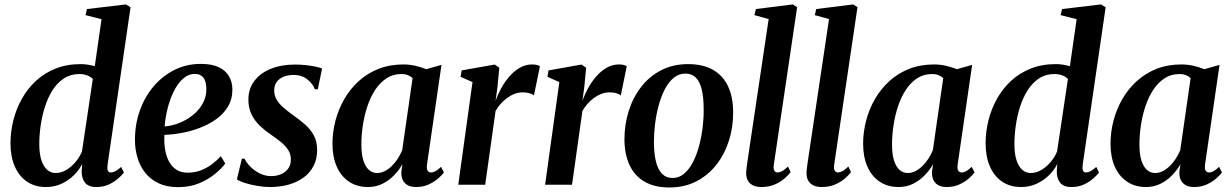

<svg xmlns="http://www.w3.org/2000/svg" viewBox="-20 -837 5580 870"><path d="M467.5 -91Q465 -73.5 468.5 -64.5Q472 -55.5 482 -55.5Q491.5 -55.5 502.8 -61.2Q514 -67 529 -80.5L541.5 -55Q533 -44 515.8 -28.5Q498.5 -13 473.5 -1.2Q448.5 10.5 416.5 10.5Q380.5 10.5 365 -9.5Q349.5 -29.5 350 -62L352.5 -94.5Q340 -68.5 316.2 -44.5Q292.5 -20.5 260 -5Q227.5 10.5 188.5 10.5Q137.5 10.5 101.5 -14.5Q65.5 -39.5 46.5 -84Q27.5 -128.5 27.5 -188Q27.5 -240 40.5 -291.8Q53.5 -343.5 79 -389.2Q104.5 -435 142.8 -470.5Q181 -506 231.8 -526.2Q282.5 -546.5 346.5 -546.5Q362.5 -546.5 379.2 -543.8Q396 -541 409.5 -537L440 -750L367.5 -768.5L374 -796L550.5 -817L571.5 -804ZM400.5 -479Q392 -488.5 376 -495Q360 -501.5 339.5 -501.5Q300 -501.5 269.8 -481.8Q239.5 -462 218.2 -428.5Q197 -395 183.8 -353.5Q170.5 -312 164.2 -268Q158 -224 158 -184Q158 -140.5 167.5 -111.2Q177 -82 193.8 -67.5Q210.5 -53 232.5 -53Q257 -53 280.8 -67.2Q304.5 -81.5 323.2 -104.2Q342 -127 351.5 -151Z M1000.5 -96Q986 -75.5 956.2 -50.5Q926.5 -25.5 884 -7.2Q841.5 11 787.5 11Q735.5 11 698.2 -6.8Q661 -24.5 637.2 -55Q613.5 -85.5 602.5 -123.8Q591.5 -162 591.5 -203Q591.5 -274.5 614 -337Q636.5 -399.5 677 -446.8Q717.5 -494 771.8 -520.8Q826 -547.5 890 -547.5Q939.5 -547.5 970.8 -532.8Q1002 -518 1017.2 -492.2Q1032.5 -466.5 1033 -434Q1033.5 -389 1013.5 -355Q993.5 -321 959.8 -297Q926 -273 885.2 -257.5Q844.5 -242 802.8 -234.5Q761 -227 725 -226Q723 -191.5 728 -160.5Q733 -129.5 745.5 -105.8Q758 -82 779 -68.2Q800 -54.5 830 -54.5Q862 -54.5 889.2 -64.8Q916.5 -75 939.5 -92.2Q962.5 -109.5 980.5 -129.5ZM864 -502Q833 -502 809 -480.2Q785 -458.5 767.5 -423Q750 -387.5 739.5 -345.8Q729 -304 726 -264Q752 -266 779 -275Q806 -284 830.5 -299Q855 -314 874.2 -334.5Q893.5 -355 904.5 -380.2Q915.5 -405.5 915 -435Q914.5 -469.5 901.2 -485.8Q888 -502 864 -502Z M1420 -432.5H1406.5Q1399 -455.5 1373.5 -476.5Q1348 -497.5 1310 -497.5Q1286 -497.5 1266.2 -489.8Q1246.5 -482 1234.8 -467Q1223 -452 1222.5 -429Q1222 -405.5 1233.2 -386Q1244.5 -366.5 1264.2 -349.5Q1284 -332.5 1309 -314.5Q1338.5 -294 1363 -272.2Q1387.5 -250.5 1402.2 -223Q1417 -195.5 1417 -157Q1417 -116 1400.5 -84.5Q1384 -53 1354.8 -32Q1325.5 -11 1287 -0.2Q1248.5 10.5 1204 10.5Q1175 10.5 1143.8 5Q1112.5 -0.5 1088 -8.5Q1063.5 -16.5 1053.5 -24.5L1076 -118H1088Q1097 -99 1115.5 -80.8Q1134 -62.5 1158 -50.8Q1182 -39 1209 -39Q1232 -39 1252.2 -47.2Q1272.5 -55.5 1285.2 -72.2Q1298 -89 1298 -114Q1298 -138.5 1285.8 -157.5Q1273.5 -176.5 1252.8 -193.5Q1232 -210.5 1206 -228Q1182.5 -244 1159.2 -265.5Q1136 -287 1120.8 -316.5Q1105.5 -346 1105.5 -385.5Q1105.5 -434.5 1132.5 -470.2Q1159.5 -506 1207 -525.2Q1254.5 -544.5 1316.5 -544.5Q1341.5 -544.5 1366.5 -541.8Q1391.5 -539 1411 -534.8Q1430.5 -530.5 1439.5 -526.5Z M1915 -92.5Q1912 -71.5 1917.8 -63.5Q1923.5 -55.5 1933.5 -55.5Q1942.5 -55.5 1953.5 -61.5Q1964.5 -67.5 1978.5 -81L1991.5 -55.5Q1984 -45 1966.5 -29.2Q1949 -13.5 1923.2 -1.5Q1897.5 10.5 1865 10.5Q1831.5 10.5 1814.2 -8Q1797 -26.5 1798.5 -58.5L1803.5 -93Q1789.5 -68 1766.8 -44Q1744 -20 1714 -4.8Q1684 10.5 1647.5 10.5Q1597.5 10.5 1561.2 -14Q1525 -38.5 1505.8 -82.5Q1486.5 -126.5 1486.5 -185.5Q1486.5 -238 1500 -290Q1513.5 -342 1540 -388Q1566.5 -434 1605.5 -469.5Q1644.5 -505 1695.2 -525Q1746 -545 1808 -545Q1835.5 -545 1862.8 -538.8Q1890 -532.5 1911.5 -523.5L1980.5 -543ZM1849.5 -483Q1841.5 -491 1828.8 -496.2Q1816 -501.5 1799 -501.5Q1760.5 -501.5 1731 -482Q1701.5 -462.5 1680 -429.8Q1658.5 -397 1644.8 -355.5Q1631 -314 1624.2 -269.5Q1617.5 -225 1617.5 -183Q1617.5 -138 1626.8 -109.2Q1636 -80.5 1652 -66.8Q1668 -53 1689 -53Q1706.5 -53 1723.2 -61.5Q1740 -70 1755 -84.5Q1770 -99 1782 -117.5Q1794 -136 1802.5 -156.5Z M2056.5 0 2121 -465 2067 -489 2072 -518 2221.5 -544.5 2242.5 -530 2234 -442 2225.5 -379.5Q2235.5 -408.5 2251.5 -437.8Q2267.5 -467 2288.8 -491.2Q2310 -515.5 2335.8 -530.2Q2361.5 -545 2391.5 -545Q2404 -545 2413.2 -542.5Q2422.5 -540 2426.5 -537L2399.5 -404.5Q2395.5 -409 2381.5 -413.8Q2367.5 -418.5 2348.5 -418.5Q2330 -418.5 2312 -411.8Q2294 -405 2277.8 -393Q2261.5 -381 2248 -365.8Q2234.5 -350.5 2225.5 -334L2178.5 0Z M2450 0 2514.5 -465 2460.5 -489 2465.5 -518 2615 -544.5 2636 -530 2627.5 -442 2619 -379.5Q2629 -408.5 2645 -437.8Q2661 -467 2682.2 -491.2Q2703.5 -515.5 2729.2 -530.2Q2755 -545 2785 -545Q2797.5 -545 2806.8 -542.5Q2816 -540 2820 -537L2793 -404.5Q2789 -409 2775 -413.8Q2761 -418.5 2742 -418.5Q2723.5 -418.5 2705.5 -411.8Q2687.5 -405 2671.2 -393Q2655 -381 2641.5 -365.8Q2628 -350.5 2619 -334L2572 0Z M3097.5 -546.5Q3165 -546.5 3210.5 -520.8Q3256 -495 3279 -446Q3302 -397 3302 -328Q3302.5 -261 3283 -199.8Q3263.5 -138.5 3226.2 -90.8Q3189 -43 3135.2 -15.2Q3081.5 12.5 3013 12.5Q2946.5 12.5 2901.2 -13.5Q2856 -39.5 2833 -88.2Q2810 -137 2809.5 -205Q2809.5 -273 2829 -334.5Q2848.5 -396 2885.8 -443.8Q2923 -491.5 2976.5 -519Q3030 -546.5 3097.5 -546.5ZM3085.5 -503.5Q3055.5 -503.5 3032.2 -484Q3009 -464.5 2992 -431.5Q2975 -398.5 2964.2 -358Q2953.5 -317.5 2948.2 -274.5Q2943 -231.5 2943 -192.5Q2943.5 -138 2953 -102Q2962.5 -66 2981.2 -48.2Q3000 -30.5 3027 -30.5Q3057 -30.5 3080 -50Q3103 -69.5 3120 -102.5Q3137 -135.5 3147.8 -176Q3158.5 -216.5 3163.8 -259.2Q3169 -302 3168.5 -341Q3168.5 -394.5 3160 -430.5Q3151.5 -466.5 3133.2 -485Q3115 -503.5 3085.5 -503.5Z M3486 -88.5Q3484 -71.5 3489 -63.5Q3494 -55.5 3503 -55.5Q3512 -55.5 3523 -61Q3534 -66.5 3550.5 -82.5L3562.5 -57Q3553 -44 3535 -28.2Q3517 -12.5 3490.5 -1Q3464 10.5 3429 10.5Q3410.5 10.5 3395 4.2Q3379.5 -2 3370.2 -16.2Q3361 -30.5 3361 -53Q3361 -58 3361.8 -65.2Q3362.5 -72.5 3363.5 -81Q3364.5 -89.5 3365.5 -96.5L3463 -750.5L3398.5 -768.5L3405 -796L3572.5 -817L3592 -804.5Z M3759.5 -88.5Q3757.5 -71.5 3762.5 -63.5Q3767.5 -55.5 3776.5 -55.5Q3785.5 -55.5 3796.5 -61Q3807.5 -66.5 3824 -82.5L3836 -57Q3826.5 -44 3808.5 -28.2Q3790.5 -12.5 3764 -1Q3737.5 10.5 3702.5 10.5Q3684 10.5 3668.5 4.2Q3653 -2 3643.8 -16.2Q3634.5 -30.5 3634.5 -53Q3634.5 -58 3635.2 -65.2Q3636 -72.5 3637 -81Q3638 -89.5 3639 -96.5L3736.5 -750.5L3672 -768.5L3678.5 -796L3846 -817L3865.5 -804.5Z M4319.5 -92.5Q4316.5 -71.5 4322.2 -63.5Q4328 -55.5 4338 -55.5Q4347 -55.5 4358 -61.5Q4369 -67.5 4383 -81L4396 -55.5Q4388.5 -45 4371 -29.2Q4353.5 -13.5 4327.8 -1.5Q4302 10.5 4269.5 10.5Q4236 10.5 4218.8 -8Q4201.5 -26.5 4203 -58.5L4208 -93Q4194 -68 4171.2 -44Q4148.5 -20 4118.5 -4.8Q4088.5 10.5 4052 10.5Q4002 10.5 3965.8 -14Q3929.5 -38.5 3910.2 -82.5Q3891 -126.5 3891 -185.5Q3891 -238 3904.5 -290Q3918 -342 3944.5 -388Q3971 -434 4010 -469.5Q4049 -505 4099.8 -525Q4150.5 -545 4212.5 -545Q4240 -545 4267.2 -538.8Q4294.5 -532.5 4316 -523.5L4385 -543ZM4254 -483Q4246 -491 4233.2 -496.2Q4220.5 -501.5 4203.5 -501.5Q4165 -501.5 4135.5 -482Q4106 -462.5 4084.5 -429.8Q4063 -397 4049.2 -355.5Q4035.5 -314 4028.8 -269.5Q4022 -225 4022 -183Q4022 -138 4031.2 -109.2Q4040.5 -80.5 4056.5 -66.8Q4072.5 -53 4093.5 -53Q4111 -53 4127.8 -61.5Q4144.5 -70 4159.5 -84.5Q4174.5 -99 4186.5 -117.5Q4198.5 -136 4207 -156.5Z M4886 -91Q4883.5 -73.5 4887 -64.5Q4890.5 -55.5 4900.5 -55.5Q4910 -55.5 4921.2 -61.2Q4932.5 -67 4947.5 -80.5L4960 -55Q4951.5 -44 4934.2 -28.5Q4917 -13 4892 -1.2Q4867 10.5 4835 10.5Q4799 10.5 4783.5 -9.5Q4768 -29.5 4768.5 -62L4771 -94.5Q4758.5 -68.5 4734.8 -44.5Q4711 -20.5 4678.5 -5Q4646 10.5 4607 10.5Q4556 10.5 4520 -14.5Q4484 -39.5 4465 -84Q4446 -128.5 4446 -188Q4446 -240 4459 -291.8Q4472 -343.5 4497.5 -389.2Q4523 -435 4561.2 -470.5Q4599.5 -506 4650.2 -526.2Q4701 -546.5 4765 -546.5Q4781 -546.5 4797.8 -543.8Q4814.5 -541 4828 -537L4858.5 -750L4786 -768.5L4792.5 -796L4969 -817L4990 -804ZM4819 -479Q4810.5 -488.5 4794.5 -495Q4778.5 -501.5 4758 -501.5Q4718.5 -501.5 4688.2 -481.8Q4658 -462 4636.8 -428.5Q4615.5 -395 4602.2 -353.5Q4589 -312 4582.8 -268Q4576.5 -224 4576.5 -184Q4576.5 -140.5 4586 -111.2Q4595.5 -82 4612.2 -67.5Q4629 -53 4651 -53Q4675.5 -53 4699.2 -67.2Q4723 -81.5 4741.8 -104.2Q4760.5 -127 4770 -151Z M5440.5 -92.5Q5437.5 -71.5 5443.2 -63.5Q5449 -55.5 5459 -55.5Q5468 -55.5 5479 -61.5Q5490 -67.5 5504 -81L5517 -55.5Q5509.5 -45 5492 -29.2Q5474.5 -13.5 5448.8 -1.5Q5423 10.5 5390.5 10.5Q5357 10.5 5339.8 -8Q5322.5 -26.5 5324 -58.5L5329 -93Q5315 -68 5292.2 -44Q5269.5 -20 5239.5 -4.8Q5209.5 10.5 5173 10.5Q5123 10.5 5086.8 -14Q5050.5 -38.5 5031.2 -82.5Q5012 -126.5 5012 -185.5Q5012 -238 5025.5 -290Q5039 -342 5065.5 -388Q5092 -434 5131 -469.5Q5170 -505 5220.8 -525Q5271.5 -545 5333.5 -545Q5361 -545 5388.2 -538.8Q5415.5 -532.5 5437 -523.5L5506 -543ZM5375 -483Q5367 -491 5354.2 -496.2Q5341.5 -501.5 5324.5 -501.5Q5286 -501.5 5256.5 -482Q5227 -462.5 5205.5 -429.8Q5184 -397 5170.2 -355.5Q5156.5 -314 5149.8 -269.5Q5143 -225 5143 -183Q5143 -138 5152.2 -109.2Q5161.5 -80.5 5177.5 -66.8Q5193.5 -53 5214.5 -53Q5232 -53 5248.8 -61.5Q5265.5 -70 5280.5 -84.5Q5295.5 -99 5307.5 -117.5Q5319.5 -136 5328 -156.5Z"/></svg>

Font: Merriweather 72pt SemiBold
Style: Italic
Weight: 600
Italic angle: -7.8°
Version: Version 2.101